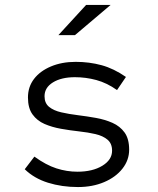

<svg xmlns="http://www.w3.org/2000/svg" viewBox="-20 -746 640 776"><path d="M295 10Q230 10 174 -7.5Q118 -25 80 -62L119 -113Q166 -79 208 -65.5Q250 -52 293 -52Q354 -52 393.5 -76Q433 -100 433 -137Q433 -166 414.5 -181.5Q396 -197 366 -204Q336 -211 299.5 -215Q263 -219 226.5 -225.5Q190 -232 160 -245Q130 -258 111.5 -283.5Q93 -309 93 -352Q93 -395 117.5 -427Q142 -459 186 -477.5Q230 -496 286 -496Q341 -496 390.5 -482.5Q440 -469 489 -435L453 -382Q412 -411 369.5 -422.5Q327 -434 283 -434Q228 -434 194 -413Q160 -392 160 -357Q160 -329 178.5 -314Q197 -299 227.5 -292Q258 -285 294.5 -280.5Q331 -276 367.5 -269.5Q404 -263 434.5 -249.5Q465 -236 483.5 -210.5Q502 -185 502 -141Q502 -99 475 -64.5Q448 -30 401 -10Q354 10 295 10ZM216 -604 328 -726H427L283 -604Z"/></svg>

Font: Red Hat Mono
Style: Regular
Weight: 300
Monospace: yes
Designer: Pentagram, MCKL
Foundry: Pentagram, MCKL
Version: Version 1.023